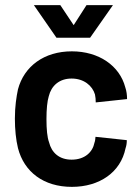

<svg xmlns="http://www.w3.org/2000/svg" viewBox="-20 -720 545 748"><path d="M260 8C368 8 450 -49 469 -142C473 -154 474 -163 474 -174L352 -187C351 -177 351 -172 348 -164C341 -128 311 -98 259 -98C211 -98 181 -125 171 -166C164 -185 161 -216 161 -256C161 -294 164 -326 170 -345C180 -386 211 -414 259 -414C307 -414 340 -386 350 -352C352 -343 353 -332 353 -321L475 -334C475 -349 473 -366 468 -380C446 -464 365 -520 260 -520C152 -520 74 -462 50 -372C44 -343 38 -306 38 -258C38 -216 42 -176 50 -143C74 -50 150 8 260 8ZM112 -700 200 -573H331L420 -700H317L267 -622L215 -700Z"/></svg>

Font: Vanilla Cream
Style: Bold
Weight: 700
Designer: Jeremy Tribby, Jinavaṁso
Foundry: Tribby Type
Version: Version 1.422;Glyphs 3.1.2 (3151)